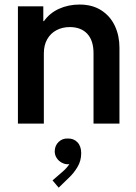

<svg xmlns="http://www.w3.org/2000/svg" viewBox="-20 -549 606 853"><path d="M59.6 -521H172.4V-455.1H175.3Q200.2 -490.7 241.9 -509.8Q283.7 -528.8 333.5 -528.8Q390.6 -528.8 430.7 -502.7Q470.7 -476.6 490.7 -433.1Q510.7 -389.6 510.7 -337.4V0H395.5V-312.5Q395.5 -369.1 367.7 -398.9Q339.8 -428.7 290 -428.7Q257.3 -428.7 231.2 -415Q205.1 -401.4 189.9 -375Q174.8 -348.6 174.8 -312V0H59.6ZM213.4 252.4 256.3 215.3Q277.3 197.3 288.1 180.2Q285.6 180.7 280.8 180.7Q267.1 180.7 253.7 173.3Q240.2 166 231.7 152.8Q223.1 139.6 223.1 123Q223.6 97.7 240.5 81.5Q257.3 65.4 280.8 66.4Q307.1 65.4 324 83Q340.8 100.6 340.8 131.8Q340.8 165.5 324 193.4Q307.1 221.2 286.1 240.7L240.7 284.7Z"/></svg>

Font: Reddit Sans SemiBold
Style: Regular
Weight: 600
Designer: Stephen Hutchings
Foundry: Reddit
Version: Version 1.013